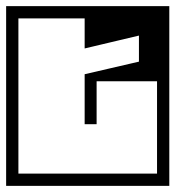

<svg xmlns="http://www.w3.org/2000/svg" viewBox="-40 -606 572 626"><path d="M-20 -188V-398H20Q20 -398 20 -382.2Q20 -366.5 20 -345.5Q20 -324.5 20 -308.8Q20 -293 20 -293Q20 -293 20 -293Q20 -293 20 -293Q20 -293 20 -293Q20 -293 20 -293Q20 -293 20 -277.2Q20 -261.5 20 -240.5Q20 -219.5 20 -203.8Q20 -188 20 -188ZM-20 -249H20Q20 -249 20 -228Q20 -207 20 -175.8Q20 -144.5 20 -113.2Q20 -82 20 -61Q20 -40 20 -40Q20 -40 20 -40Q20 -40 20 -40Q20 -40 20 -40Q20 -40 20 -40Q20 -40 20 -40Q20 -40 20 -40Q20 -40 20 -40Q20 -40 20 -40Q20 -40 20 -40Q20 -40 20 -40Q20 -40 20 -40Q20 -40 43.5 -40Q67 -40 101.5 -40Q136 -40 170.5 -40Q205 -40 228.5 -40Q252 -40 252 -40Q252 -30.5 252 -20.2Q252 -10 252 0Q252 0 252 0Q252 0 252 0Q252 0 252 0Q252 0 252 0Q252 0 252 0Q252 0 232.2 0Q212.5 0 181.8 0Q151 0 116 0Q81 0 50.2 0Q19.5 0 -0.2 0Q-20 0 -20 0Q-20 0 -20 0Q-20 0 -20 0Q-20 0 -20 0Q-20 0 -20 0Q-20 0 -20 -18Q-20 -36 -20 -64.2Q-20 -92.5 -20 -124.5Q-20 -156.5 -20 -184.8Q-20 -213 -20 -231Q-20 -249 -20 -249ZM512 -249Q512 -249 512 -231Q512 -213 512 -184.8Q512 -156.5 512 -124.5Q512 -92.5 512 -64.2Q512 -36 512 -18Q512 0 512 0Q512 0 512 0Q512 0 512 0Q512 0 512 0Q512 0 512 0Q512 0 492.2 0Q472.5 0 441.8 0Q411 0 376 0Q341 0 310.2 0Q279.5 0 259.8 0Q240 0 240 0Q240 0 240 0Q240 0 240 0Q240 0 240 0Q240 0 240 0Q240 0 240 0Q240 -10 240 -20.2Q240 -30.5 240 -40Q240 -40 263.5 -40Q287 -40 321.5 -40Q356 -40 390.5 -40Q425 -40 448.5 -40Q472 -40 472 -40Q472 -40 472 -40Q472 -40 472 -40Q472 -40 472 -40Q472 -40 472 -40Q472 -40 472 -40Q472 -40 472 -40Q472 -40 472 -40Q472 -40 472 -40Q472 -40 472 -40Q472 -40 472 -40Q472 -40 472 -40Q472 -40 472 -61Q472 -82 472 -113.2Q472 -144.5 472 -175.8Q472 -207 472 -228Q472 -249 472 -249ZM236 -364 413 -405Q413 -405 413 -405Q413 -405 413 -405V-490Q413 -490 413 -490Q413 -490 413 -490L236 -448Q236 -451 236 -454.5Q236 -458 236 -461.5Q236 -465 236 -468.5Q236 -472 236 -475Q236 -510 236 -524.8Q236 -539.5 236 -542.8Q236 -546 236 -546Q236 -546 236 -546Q236 -546 236 -546Q236 -546 236 -546Q236 -546 236 -546Q236 -546 236 -546Q236 -546 236 -546Q236 -546 236 -546Q236 -546 214.2 -546Q192.5 -546 160.2 -546Q128 -546 95.8 -546Q63.5 -546 41.8 -546Q20 -546 20 -546Q20 -546 20 -546Q20 -546 20 -546Q20 -546 20 -546Q20 -546 20 -546Q20 -546 20 -546Q20 -546 20 -546V-357H-20V-586Q-20 -586 -20 -586Q-20 -586 -20 -586Q-20 -586 -20 -586Q-20 -586 -20 -586Q-20 -586 -20 -586Q-20 -586 -20 -586Q44.5 -586 89.2 -586Q134 -586 163 -586Q192 -586 208.2 -586Q224.5 -586 231.2 -586Q238 -586 239 -586Q239 -586 239 -586Q239 -586 239 -586Q239 -586 239 -586Q239 -586 239 -586Q239 -586 239 -586Q239 -586 239 -586Q240 -586 246.5 -586Q253 -586 266.2 -586Q279.5 -586 300.5 -586Q321.5 -586 351.2 -586Q381 -586 421 -586Q461 -586 512 -586Q512 -586 512 -586Q512 -586 512 -586Q512 -586 512 -586Q512 -586 512 -586Q512 -586 512 -586Q512 -586 512 -586Q512 -586 512 -586Q512 -586 512 -586V-175H472V-341Q472 -341 472 -341Q472 -341 472 -341Q472 -341 472 -341Q472 -341 472 -341Q472 -341 472 -341Q472 -341 472 -341Q472 -341 472 -341Q472 -341 472 -341Q472 -341 457.8 -341Q443.5 -341 421 -341Q398.5 -341 373.5 -341Q348.5 -341 326 -341Q303.5 -341 289.2 -341Q275 -341 275 -341Q275 -341 275 -326.8Q275 -312.5 275 -291.8Q275 -271 275 -250.2Q275 -229.5 275 -215.2Q275 -201 275 -201Q275 -201 275 -201Q275 -201 275 -201Q275 -201 275 -201Q275 -201 265.2 -201Q255.5 -201 245.8 -201Q236 -201 236 -201Q236 -201 236 -212Q236 -223 236 -241Q236 -259 236 -280.8Q236 -302.5 236 -324.2Q236 -346 236 -364Z"/></svg>

Font: Honk
Style: Regular
Weight: 400
Designer: Noopur Datye & Yesha Goshar
Foundry: Ek Type
Version: Version 1.000